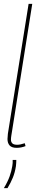

<svg xmlns="http://www.w3.org/2000/svg" viewBox="-20 -760 188 1000"><path d="M129 -740H148L44 -85Q41 -66 39 -54Q37 -42 37 -32Q37 -21 44 -13.5Q51 -6 70 -6Q85 -6 109 -14L113 1Q90 10 67 10Q41 10 30 -2.5Q19 -15 19 -36Q19 -42 20 -49.5Q21 -57 21 -63ZM46 73H65Q65 87 63 105Q58 138 47 165Q36 192 19 220H0Q20 187 30 159Q40 131 44 105Q47 88 46 73Z"/></svg>

Font: Georama Condensed Thin
Style: Italic
Weight: 100
Width: 3
Italic angle: -9°
Designer: Jean-Baptiste Levee
Foundry: Production Type
Version: Version 1.000